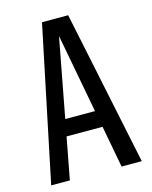

<svg xmlns="http://www.w3.org/2000/svg" viewBox="-110 -792 682 864"><g transform="rotate(-15 231.0 -360.0)"><path d="M20 0 170 -720H243L107 0ZM348 0 213 -720H292L442 0ZM107 -272H353V-195H107Z"/></g></svg>

Font: Instrument Sans Condensed Medium
Style: Regular
Weight: 500
Width: 3
Designer: Rodrigo Fuenzalida
Foundry: fragTYPE
Version: Version 1.000;gftools[0.9.28]